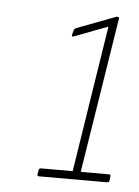

<svg xmlns="http://www.w3.org/2000/svg" viewBox="-39 -802 343 475"><g transform="rotate(5 132.5 -565.0)"><path d="M75 -360Q70 -360 71 -365L73 -376Q74 -380 79 -380H157L214 -744L130 -712Q125 -711 126 -716L129 -727Q130 -731 134 -733L229 -769Q231 -770 233 -770H235Q239 -770 238 -765L177 -380H248Q252 -380 251 -374L250 -365Q249 -360 244 -360Z"/></g></svg>

Font: Sofia Sans Condensed Thin
Style: Italic
Weight: 250
Italic angle: -9°
Version: Version 4.100